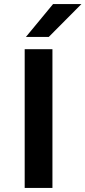

<svg xmlns="http://www.w3.org/2000/svg" viewBox="-20 -921 419 941"><path d="M101 0ZM101 -680H237V0H101ZM240 -901H379L219 -740H107Z"/></svg>

Font: MartelSansBold
Style: Bold
Weight: 700
Designer: Dan Reynolds and Mathieu Réguer
Foundry: Dan Reynolds and Mathieu Réguer
Version: Version 1.002; ttfautohint (v1.1) -l 5 -r 5 -G 72 -x 0 -D la